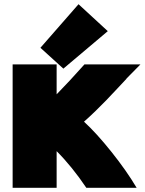

<svg xmlns="http://www.w3.org/2000/svg" viewBox="-20 -862 687 912"><path d="M353 -842 492 -714 281 -536 172 -635ZM629 30H390Q322 -71 249 -144V30H40V-556H249V-414Q308 -474 381 -556H647L580 -488H581Q570 -476 536.5 -440.5Q503 -405 483.5 -384.5Q464 -364 434 -335Q404 -306 379 -284Q438 -230 509.5 -140.5Q581 -51 629 30Z"/></svg>

Font: Repo
Style: ExtraBlack
Weight: 1000
Designer: Stefan Peev
Foundry: Context Ltd
Version: Version 001.000